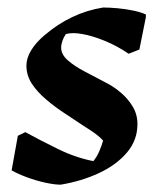

<svg xmlns="http://www.w3.org/2000/svg" viewBox="-20 -492 430 524"><path d="M145.6 12Q128.7 12 103.5 6.5Q78.4 1 54 -8Q29.6 -17 11.7 -27L28.7 -121.4L49 -131.4Q90.2 -108.9 138.2 -85.4Q186.1 -61.8 234.7 -52.3Q244.3 -63.6 251.1 -79.6Q257.9 -95.5 261.4 -108.3Q254.8 -115.5 246.3 -122.4Q237.9 -129.3 228.2 -135.6Q218.5 -142 208.7 -148.1Q184 -164.8 156.9 -182.5Q129.7 -200.2 105.9 -220.5Q82 -240.7 67 -263.4Q52.1 -286.2 52.1 -313Q52.1 -333.4 64.8 -354.3Q77.5 -375.3 100.6 -395.1Q137.3 -426.6 177.4 -445.5Q217.4 -464.5 261.5 -471.5Q278.4 -471.5 300.7 -469.5Q323 -467.5 344.4 -463Q365.7 -458.5 378.1 -452.5V-445L360.4 -356.8L331.1 -345.3Q300.1 -366.5 266.3 -380.4Q232.5 -394.3 204.6 -399.1Q191.6 -401.5 180.6 -401.6Q169.6 -401.7 159.9 -399.1Q153.9 -390.9 150.4 -380.6Q146.9 -370.4 146.9 -362.2Q146.9 -343 165.5 -327Q184 -310.9 211.7 -296.6Q239.4 -282.2 266 -268Q289.4 -256.5 309.5 -239.4Q329.5 -222.4 342.3 -201Q355.1 -179.7 355.1 -153.3Q355.1 -109.4 326.5 -75.7Q297.9 -42 250.3 -19.7Q202.6 2.5 145.6 12Z"/></svg>

Font: Labrada
Style: Italic
Weight: 400
Italic angle: -7°
Designer: Mercedes Jáuregui
Foundry: Omnibus-Type Team
Version: Version 1.000